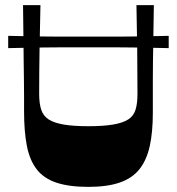

<svg xmlns="http://www.w3.org/2000/svg" viewBox="-20 -720 691 750"><path d="M12 -532V-580Q52 -579 85.5 -578.5Q119 -578 148.5 -577.5Q178 -577 206.5 -577Q235 -577 264 -577Q293 -577 325 -577Q357 -577 386.5 -577Q416 -577 444.5 -577Q473 -577 502.5 -577.5Q532 -578 566 -578.5Q600 -579 639 -580V-532Q600 -533 566 -533.5Q532 -534 502.5 -534.5Q473 -535 444.5 -535Q416 -535 386.5 -535Q357 -535 325 -535Q293 -535 264 -535Q235 -535 206.5 -535Q178 -535 148.5 -534.5Q119 -534 85.5 -533.5Q52 -533 12 -532ZM325 10Q250 10 200.5 -6.5Q151 -23 123.5 -58.5Q96 -94 85 -150Q74 -206 74 -285Q74 -315 74 -344Q74 -373 73.5 -406Q73 -439 72.5 -480.5Q72 -522 71.5 -576Q71 -630 70 -700H138Q136 -613 134.5 -526.5Q133 -440 133 -353Q133 -316 141 -291.5Q149 -267 170 -253.5Q191 -240 228.5 -233.5Q266 -227 325 -227Q384 -227 422 -233.5Q460 -240 481 -253.5Q502 -267 509.5 -291.5Q517 -316 517 -353Q517 -440 516 -526.5Q515 -613 513 -700H581Q580 -629 579 -574.5Q578 -520 577.5 -478.5Q577 -437 577 -403Q577 -369 577 -339.5Q577 -310 577 -279Q577 -204 565 -149.5Q553 -95 525 -59.5Q497 -24 448 -7Q399 10 325 10Z"/></svg>

Font: Ojuju ExtraLight
Style: Bold
Weight: 700
Version: Version 1.000